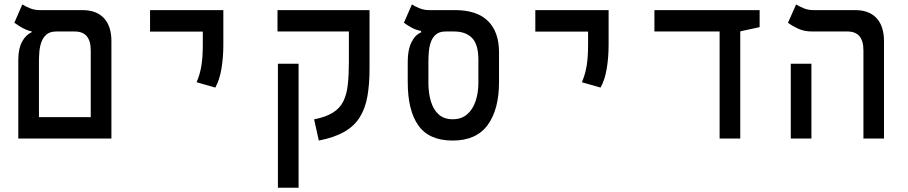

<svg xmlns="http://www.w3.org/2000/svg" viewBox="-20 -632 4142 876"><path d="M394 0V-402.3Q394 -488.3 321.3 -488.3H136.7Q120.6 -488.3 104 -494.6Q87.4 -501 72 -510.5Q56.6 -520 45.4 -528.3L82 -611.8Q93.3 -604 115 -595Q136.7 -585.9 159.7 -585.9H356.4Q419.9 -585.9 454.1 -549.3Q488.3 -512.7 488.3 -444.3V0ZM99.6 0V-97.7H463.9V0ZM63.5 0V-359.4Q63.5 -410.2 80.8 -441.9Q98.1 -473.6 124 -484.4V-519.5L236.8 -488.3Q208 -488.3 191.9 -474.4Q175.8 -460.4 168.5 -439Q161.1 -417.5 159.4 -393.8Q157.7 -370.1 157.7 -350.1V0Z M962.4 -232.4 877 -256.8Q892.6 -293 898.9 -332.3Q905.3 -371.6 905.3 -428.2V-585.9H999V-428.2Q999 -371.6 990.7 -320.3Q982.4 -269 962.4 -232.4ZM664.6 -487.8V-585.9H999V-487.8Z M1666 -585.9V-488.3H1246.1V-585.9ZM1342.3 224.6H1248V-341.3H1342.3ZM1571.8 -585.9H1666V-318.4Q1666 -246.1 1656 -190.9Q1646 -135.7 1620.8 -95.9Q1595.7 -56.2 1550.3 -30.3Q1504.9 -4.4 1434.6 9.3L1413.1 -87.4Q1467.3 -98.1 1499 -118.2Q1530.8 -138.2 1546.4 -169.7Q1562 -201.2 1566.9 -246.1Q1571.8 -291 1571.8 -351.1Z M2045.4 9.3Q1938 9.3 1889.2 -59.1Q1840.3 -127.4 1840.3 -257.3V-350.6Q1840.3 -405.3 1857.4 -439.5Q1874.5 -473.6 1901.4 -484.4V-490.7Q1876.5 -495.6 1857.2 -506.3Q1837.9 -517.1 1822.8 -528.3L1859.4 -611.8Q1870.6 -604 1892.3 -595Q1914.1 -585.9 1937 -585.9H2056.2Q2155.3 -585.9 2206.1 -536.4Q2256.8 -486.8 2256.8 -393.1V-257.3Q2256.8 -132.8 2205.1 -61.8Q2153.3 9.3 2045.4 9.3ZM2045.4 -87.9Q2085.4 -87.9 2111.3 -110.4Q2137.2 -132.8 2149.9 -170.7Q2162.6 -208.5 2162.6 -253.9V-358.9Q2162.6 -429.7 2133.5 -459Q2104.5 -488.3 2052.2 -488.3H2012.7Q1984.4 -488.3 1968.5 -474.4Q1952.6 -460.4 1945.3 -438.7Q1938 -417 1936.3 -393.3Q1934.6 -369.6 1934.6 -349.6V-253.9Q1934.6 -208.5 1945.6 -170.7Q1956.5 -132.8 1981 -110.4Q2005.4 -87.9 2045.4 -87.9Z M2720.2 -232.4 2634.8 -256.8Q2650.4 -293 2656.7 -332.3Q2663.1 -371.6 2663.1 -428.2V-585.9H2756.8V-428.2Q2756.8 -371.6 2748.5 -320.3Q2740.2 -269 2720.2 -232.4ZM2422.4 -487.8V-585.9H2756.8V-487.8Z M3263.2 0V-585.9H3357.4V0ZM2965.8 -488.3V-585.9H3445.8V-508.3L3354.5 -488.3Z M3919.4 0V-402.3Q3919.4 -488.3 3846.7 -488.3H3686Q3649.9 -488.3 3622.6 -500.7Q3595.2 -513.2 3575.2 -528.3L3612.3 -611.8Q3623.5 -604 3645 -595Q3666.5 -585.9 3689.9 -585.9H3881.3Q3945.3 -585.9 3979.2 -549.3Q4013.2 -512.7 4013.2 -444.3V0ZM3587.9 0V-341.3H3682.1V0Z"/></svg>

Font: Cascadia Code
Style: Regular
Weight: 400
Designer: Aaron Bell
Foundry: Saja Typeworks
Version: Version 2404.023